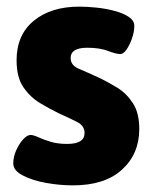

<svg xmlns="http://www.w3.org/2000/svg" viewBox="-20 -551 453 579"><path d="M200 8Q160 8 118.5 0.5Q77 -7 48.5 -22Q20 -37 20 -58Q20 -78 29 -98Q38 -118 50 -131Q62 -144 72 -144Q81 -144 96 -137Q111 -130 132.5 -123.5Q154 -117 183 -117Q235 -117 235 -150Q235 -172 212 -183.5Q189 -195 158 -209Q131 -222 101 -240Q71 -258 50.5 -288Q30 -318 30 -369Q30 -446 82 -488.5Q134 -531 219 -531Q243 -531 271.5 -528Q300 -525 326 -518Q352 -511 368.5 -500Q385 -489 385 -473Q385 -455 378 -435Q371 -415 361.5 -401.5Q352 -388 343 -388Q330 -388 305.5 -397.5Q281 -407 243 -407Q193 -407 193 -376Q193 -354 218 -343.5Q243 -333 282 -315Q307 -303 334.5 -286Q362 -269 381 -239.5Q400 -210 400 -162Q400 -87 348 -39.5Q296 8 200 8Z"/></svg>

Font: Asap ExtraBold
Style: Regular
Weight: 800
Designer: Pablo Cosgaya
Foundry: Omnibus-Type
Version: Version 3.001; ttfautohint (v1.8.4.7-5d5b)